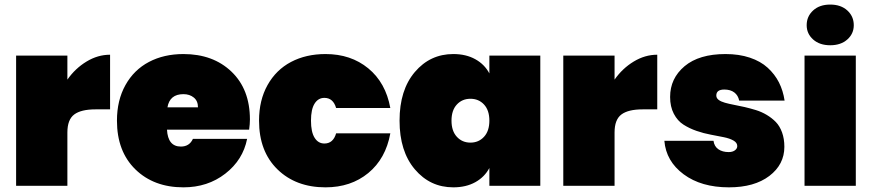

<svg xmlns="http://www.w3.org/2000/svg" viewBox="-20 -805 3778 832"><path d="M272 -231V0H49.8V-564H272V-460Q306.2 -508.8 355 -538.3Q403.8 -567.9 457 -567.9V-331.1H394Q331.1 -331.1 301.5 -308.8Q272 -286.6 272 -231Z M774.9 -397Q715.3 -397 705.6 -339.8H837.9Q837.9 -367.7 819.8 -382.3Q801.8 -397 774.9 -397ZM1050.8 -203.1Q1032.7 -111.8 956.3 -52.5Q879.9 6.8 774.9 6.8Q646.5 6.8 566.7 -71Q486.8 -148.9 486.8 -282.2Q486.8 -370.6 523.7 -436.5Q560.5 -502.4 625.5 -536.6Q690.4 -570.8 774.9 -570.8Q903.3 -570.8 983.2 -494.4Q1063 -418 1063 -287.1Q1063 -268.1 1059.6 -243.2H703.6Q707.5 -169.9 763.7 -169.9Q800.8 -169.9 815.9 -203.1Z M1102.5 -282.2Q1102.5 -370.6 1139.4 -436.5Q1176.3 -502.4 1241.2 -536.6Q1306.2 -570.8 1390.6 -570.8Q1500.5 -570.8 1575.9 -508.8Q1651.4 -446.8 1671.4 -336.9H1436.5Q1423.8 -380.9 1385.7 -380.9Q1358.9 -380.9 1343.3 -356.2Q1327.6 -331.5 1327.6 -282.2Q1327.6 -232.9 1343.3 -208Q1358.9 -183.1 1385.7 -183.1Q1423.8 -183.1 1436.5 -227.1H1671.4Q1651.4 -117.2 1575.9 -55.2Q1500.5 6.8 1390.6 6.8Q1262.2 6.8 1182.4 -71Q1102.5 -148.9 1102.5 -282.2Z M1944.3 -570.8Q1999.5 -570.8 2039.8 -548.3Q2080.1 -525.9 2100.6 -486.8V-564H2321.3V0H2100.6V-77.1Q2080.1 -38.1 2039.8 -15.6Q1999.5 6.8 1944.3 6.8Q1843.8 6.8 1777.6 -71.3Q1711.4 -149.4 1711.4 -282.2Q1711.4 -415 1777.6 -492.9Q1843.8 -570.8 1944.3 -570.8ZM2077.4 -212.2Q2100.6 -237.3 2100.6 -282.2Q2100.6 -327.1 2077.4 -352.1Q2054.2 -377 2018.6 -377Q1982.9 -377 1959.7 -352.1Q1936.5 -327.1 1936.5 -282.2Q1936.5 -237.3 1959.7 -212.2Q1982.9 -187 2018.6 -187Q2054.2 -187 2077.4 -212.2Z M2643.1 -231V0H2420.9V-564H2643.1V-460Q2677.2 -508.8 2726.1 -538.3Q2774.9 -567.9 2828.1 -567.9V-331.1H2765.1Q2702.1 -331.1 2672.6 -308.8Q2643.1 -286.6 2643.1 -231Z M3378.9 -168.9Q3378.9 -92.3 3314 -42.7Q3249 6.8 3138.7 6.8Q3018.6 6.8 2942.4 -49.8Q2866.2 -106.4 2858.9 -194.8H3071.8Q3075.2 -170.4 3093 -158.2Q3110.8 -146 3137.7 -146Q3154.3 -146 3164.6 -153.6Q3174.8 -161.1 3174.8 -171.9Q3174.8 -186.5 3158.7 -195.8Q3142.6 -205.1 3116.9 -210.4Q3091.3 -215.8 3060.3 -221.4Q3029.3 -227.1 2998.3 -237.8Q2967.3 -248.5 2941.7 -264.9Q2916 -281.2 2899.9 -312Q2883.8 -342.8 2883.8 -384.8Q2883.8 -465.3 2946.5 -518.1Q3009.3 -570.8 3124 -570.8Q3182.6 -570.8 3229.2 -555.2Q3275.9 -539.6 3306.6 -511.5Q3337.4 -483.4 3355.5 -447.8Q3373.5 -412.1 3379.9 -369.1H3183.1Q3178.7 -391.6 3162.1 -404.3Q3145.5 -417 3118.7 -417Q3084 -417 3084 -391.1Q3084 -379.9 3094 -372.3Q3104 -364.7 3121.1 -359.9Q3138.2 -355 3160.4 -350.8Q3182.6 -346.7 3207 -341.1Q3231.4 -335.4 3255.9 -327.9Q3280.3 -320.3 3302.5 -307.1Q3324.7 -293.9 3341.8 -276.4Q3358.9 -258.8 3368.9 -231.2Q3378.9 -203.6 3378.9 -168.9Z M3466.3 0V-564H3688.5V0ZM3475.6 -695.8Q3475.6 -733.9 3503.4 -759.5Q3531.2 -785.2 3577.6 -785.2Q3624 -785.2 3651.9 -759.5Q3679.7 -733.9 3679.7 -695.8Q3679.7 -658.7 3651.6 -633.8Q3623.5 -608.9 3577.6 -608.9Q3531.7 -608.9 3503.7 -633.8Q3475.6 -658.7 3475.6 -695.8Z"/></svg>

Font: SVN-Poppins Black
Style: Regular
Weight: 900
Designer: Ninad Kale (Devanagari), Jonny Pinhorn (Latin)
Foundry: Indian Type Foundry
Version: Version 3.002 2017